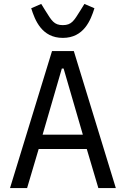

<svg xmlns="http://www.w3.org/2000/svg" viewBox="-20 -958 640 978"><path d="M570 0 356 -698H245L31 0H118L177 -199H422L481 0ZM402 -272H197L295 -609H304ZM300 -765C407 -765 442 -855 461 -916L410 -938L389 -904C357 -853 345 -830 300 -830C255 -830 243 -853 211 -904L190 -938L139 -916C158 -855 193 -765 300 -765Z"/></svg>

Font: IBM Mono
Style: Regular
Weight: 400
Monospace: yes
Designer: Mike Abbink, Paul van der Laan, Pieter van Rosmalen
Foundry: Bold Monday
Version: Version 2.3